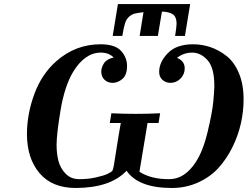

<svg xmlns="http://www.w3.org/2000/svg" viewBox="-20 -915 1220 946"><path d="M112.8 -254.9Q112.8 -352.1 148.9 -450.9Q185.1 -549.8 257.8 -613.8Q352.1 -696.8 475.1 -696.8Q546.9 -696.8 576.4 -664.3Q606 -631.8 606 -589.8Q606 -545.9 583.5 -526.4Q561 -506.8 535.2 -506.8Q510.3 -506.8 494.6 -522.5Q479 -538.1 479 -562Q479 -583 492.4 -603.5Q505.9 -624 540 -631.8Q516.1 -655.8 477.1 -655.8Q397.9 -655.8 339.8 -560.1Q297.9 -489.3 278.3 -371.6Q258.8 -253.9 258.8 -201.2Q258.8 -158.2 267.8 -122.6Q276.9 -86.9 303 -59.6Q329.1 -32.2 371.1 -32.2Q415 -32.2 453.6 -41Q492.2 -49.8 509 -57.9Q525.9 -65.9 532.2 -71.8Q537.1 -77.6 541 -99.9Q544.9 -122.1 554.4 -184.6Q564 -247.1 575.2 -309.1H521L528.8 -356.9Q588.9 -354 647.9 -354Q709 -354 769 -356.9L761.2 -309.1H707L667 -68.8Q724.1 -31.7 814 -32.2Q889.2 -32.2 943.8 -115.2Q980 -169.4 1002.9 -265.1Q1025.9 -360.8 1031 -415Q1036.1 -469.2 1036.1 -491.2Q1036.1 -581.1 1002.7 -618.4Q969.2 -655.8 927 -655.8Q884.8 -655.8 852.1 -629.9Q890.1 -614.7 890.1 -578.1Q890.1 -549.3 869.6 -528.1Q849.1 -506.8 819.8 -506.8Q796.9 -506.8 780.5 -521.5Q764.2 -536.1 764.2 -561Q764.2 -608.9 806.6 -652.8Q849.1 -696.8 931.2 -696.8Q975.1 -696.8 1016.6 -682.9Q1058.1 -668.9 1095.9 -639.4Q1133.8 -609.9 1157 -554.9Q1180.2 -500 1180.2 -425.8Q1180.2 -366.7 1167 -307.4Q1153.8 -248 1125.5 -190.4Q1097.2 -132.8 1057.1 -88.4Q1017.1 -43.9 957 -16.4Q897 11.2 827.1 11.2Q662.1 11.2 604 -73.2H603Q523.9 10.7 353 11.2Q236.8 11.2 174.8 -61.8Q112.8 -134.8 112.8 -254.9ZM535.2 -737.8 561 -895H917L891.1 -737.8H842.8Q849.6 -781.7 850.1 -797.9Q850.1 -832 831.5 -844.5Q813 -856.9 777.8 -857.9L757.8 -737.8H668L687 -855Q657.2 -851.1 644 -848.1Q630.9 -845.2 616.9 -833.5Q603 -821.8 595.9 -799.8Q588.9 -777.8 583 -738.8V-737.8Z"/></svg>

Font: CMU Serif Extra
Style: BoldSlanted
Weight: 700
Italic angle: -9.46001°
Version: Version 0.7.0